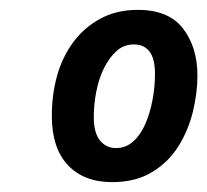

<svg xmlns="http://www.w3.org/2000/svg" viewBox="-20 -741 420 389"><path d="M207 -372Q150 -372 117.5 -406.5Q85 -441 85 -506Q85 -549 95.5 -587Q106 -625 128 -655Q150 -685 183 -703Q216 -721 259 -721Q322 -721 351 -683Q380 -645 380 -588Q380 -553 371 -515.5Q362 -478 342 -445.5Q322 -413 288.5 -392.5Q255 -372 207 -372ZM215 -441Q235 -441 250 -454.5Q265 -468 274.5 -490Q284 -512 289 -538.5Q294 -565 294 -591Q294 -622 283 -636.5Q272 -651 251 -651Q231 -651 216 -637.5Q201 -624 190.5 -602.5Q180 -581 175 -555Q170 -529 170 -504Q170 -472 182.5 -456.5Q195 -441 215 -441Z"/></svg>

Font: Noto Sans Display SemiBold
Style: Italic
Weight: 600
Italic angle: -12°
Designer: Monotype Design Team
Foundry: Monotype Imaging Inc.
Version: Version 2.003